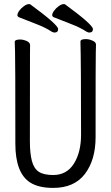

<svg xmlns="http://www.w3.org/2000/svg" viewBox="-20 -900 540 938"><path d="M416 -741Q411 -741 403 -745Q373 -765 330 -781.5Q287 -798 242 -816Q235 -820 235 -826Q235 -835 244 -847.5Q253 -860 267 -870Q281 -880 291 -880Q297 -880 299 -878Q434 -779 434 -758Q434 -741 416 -741ZM246 -741Q241 -741 233 -745Q203 -765 160 -781.5Q117 -798 72 -816Q65 -820 65 -826Q65 -835 74 -847.5Q83 -860 97 -870Q111 -880 121 -880Q127 -880 129 -878Q264 -779 264 -758Q264 -741 246 -741ZM240 18Q169 18 128 -8Q55 -54 55 -198Q55 -618 53.5 -648Q52 -678 52 -695Q52 -707 78 -707Q94 -707 110.5 -699.5Q127 -692 127 -680Q127 -668 126.5 -639Q126 -610 126 -210Q126 -150 136 -113Q146 -76 170 -60.5Q194 -45 240 -45Q306 -45 341 -100.5Q376 -156 376 -242Q376 -595 373 -697Q373 -709 399 -709Q415 -709 432 -701.5Q449 -694 449 -682Q449 -670 448 -645Q447 -620 447 -230Q447 -119 395 -50.5Q343 18 240 18Z"/></svg>

Font: Moon Stars Kai T HW
Style: Regular
Weight: 400
Designer: GuiWonder
Version: Version 1.101